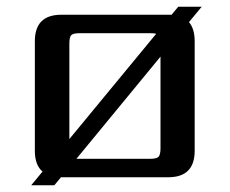

<svg xmlns="http://www.w3.org/2000/svg" viewBox="-20 -529 685 573"><path d="M459 -87V-360L208 -55H427Q447 -55 453 -61Q459 -67 459 -87ZM187 -399V-114L446 -428Q441 -430 427 -430H219Q199 -430 193 -424.5Q187 -419 187 -399ZM561 -406V-79Q561 0 482 0H162L142 24H73L107 -17Q84 -36 84 -79V-406Q84 -485 163 -485H492L512 -509H582L544 -463Q561 -443 561 -406Z"/></svg>

Font: Sarpanch Medium
Style: Regular
Weight: 500
Designer: Manushi Parikh (Devanagari and Latin), Jyotish Sonowal (Devanagari)
Foundry: Indian Type Foundry
Version: Version 2.004;PS 1.0;hotconv 1.0.78;makeotf.lib2.5.61930; tt